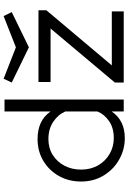

<svg xmlns="http://www.w3.org/2000/svg" viewBox="156 -861 711 1063"><g transform="rotate(-90 511.5 -329.5)"><path d="M492 -660V0H426V-67Q377 6 278 6Q216 6 161 -24.5Q106 -55 72 -110Q38 -165 38 -236Q38 -305 69 -359.5Q100 -414 153 -445.5Q206 -477 273 -477Q323 -477 361 -460Q399 -443 426 -405V-660ZM273 -417Q223 -417 185 -393Q147 -369 125.5 -328Q104 -287 104 -236Q104 -183 127.5 -142Q151 -101 191 -78Q231 -55 278 -55Q335 -55 373 -81.5Q411 -108 426 -146V-323Q409 -363 369 -390Q329 -417 273 -417ZM586 0V-49L885 -405H589V-472H986V-428L681 -66H980V0ZM781 -525 586 -620 607 -665 781 -597 954 -665 976 -620Z"/></g></svg>

Font: Lil Grotesk
Style: Regular
Weight: 400
Designer: Bastien Sozeau
Foundry: NBR — Bastien Sozeau
Version: Version 4.002; ttfautohint (v1.8.4.7-5d5b)